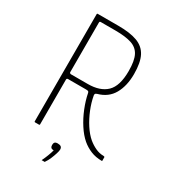

<svg xmlns="http://www.w3.org/2000/svg" viewBox="-201 -773 915 1031"><g transform="rotate(30 257.0 -257.5)"><path d="M94 0Q90 0 90 -4V-669Q90 -673 94 -673H222Q295 -673 339.5 -656.5Q384 -640 404.5 -600.5Q425 -561 425 -490Q425 -417 396.5 -366.5Q368 -316 306 -299Q297 -296 295.5 -291.5Q294 -287 295 -282Q302 -243 318.5 -202Q335 -161 358 -125.5Q381 -90 407 -68Q429 -50 453 -39Q477 -28 502 -28Q504 -28 507 -27Q510 -26 510 -24V-5Q510 -3 510 -2Q510 -1 509.5 -0.5Q509 0 507 0Q470 0 439.5 -12.5Q409 -25 384 -46Q356 -70 331 -108.5Q306 -147 288 -192Q270 -237 262 -278Q261 -284 258 -287Q255 -290 243 -290H132Q123 -290 123 -282V-4Q123 0 119 0ZM123 -328Q123 -324 126 -322Q129 -320 131 -320H236Q312 -320 352 -358.5Q392 -397 392 -490Q392 -554 375 -586.5Q358 -619 320.5 -631Q283 -643 221 -643H131Q126 -643 124.5 -641Q123 -639 123 -634ZM284 59Q284 68 278.5 85.5Q273 103 265 122Q257 141 247 155Q246 158 245 158Q244 158 237 158Q230 158 226 158Q227 157 227 156.5Q227 156 229 152Q236 138 244 117Q252 96 256 80Q243 80 238.5 74.5Q234 69 234 59Q234 48 239 42.5Q244 37 257 37Q271 37 277.5 42.5Q284 48 284 59Z"/></g></svg>

Font: Glory Thin
Style: Regular
Weight: 100
Designer: Robert Leuschke
Foundry: Robert Leuschke
Version: Version 1.011